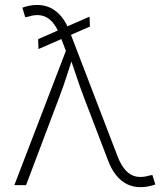

<svg xmlns="http://www.w3.org/2000/svg" viewBox="-20 -756 668 784"><path d="M137.2 -555.7 135.7 -596.2 345.7 -688 347.2 -647.5ZM38.6 0 249 -548.3 226.1 -608.4Q211.4 -647 192.4 -667.5Q173.3 -688 148.9 -692.9Q124.5 -697.8 93.8 -687.5L83 -686L71.3 -724.6Q84.5 -729.5 100.1 -732.7Q115.7 -735.8 131.3 -735.8Q162.1 -735.8 187 -723.6Q211.9 -711.4 231.7 -687Q251.5 -662.6 265.6 -624.5L459.5 -119.1Q474.1 -81.1 493.2 -60.3Q512.2 -39.6 536.6 -34.9Q561 -30.3 591.8 -39.6L602.1 -41.5L614.3 -2.9Q601.1 2 585.7 5.1Q570.3 8.3 554.2 8.3Q523.4 8.3 498.8 -3.9Q474.1 -16.1 454.3 -40.5Q434.6 -64.9 420.4 -103L322.3 -359.4Q306.2 -401.9 292.5 -443.4Q278.8 -484.9 264.2 -526.9H278.8Q265.1 -485.8 251.7 -443.6Q238.3 -401.4 222.2 -359.4L86.4 0Z"/></svg>

Font: Inter 16pt ExtraLight
Style: Regular
Weight: 250
Version: Version 4.001;git-66647c0bb